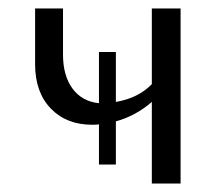

<svg xmlns="http://www.w3.org/2000/svg" viewBox="-20 -434 510 454"><path d="M407 -414V0H339V-193Q301 -160 254 -147V-45H214V-140Q209 -139 198 -139Q137 -139 100 -177.5Q63 -216 63 -282V-414H129V-305Q129 -255 151.5 -224.5Q174 -194 214 -190V-311H254V-193Q307 -202 339 -235V-414Z"/></svg>

Font: Ysabeau Infant
Style: Regular
Weight: 400
Designer: Christian Thalmann (Catharsis Fonts)
Version: Version 0.003